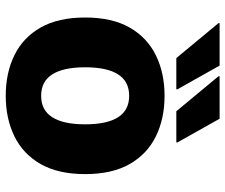

<svg xmlns="http://www.w3.org/2000/svg" viewBox="-80 -720 811 692"><g transform="rotate(90 326.0 -374.5)"><path d="M43.6 -275.4Q43.6 -372.1 79.6 -435.5Q115.7 -498.8 179.6 -530.2Q243.4 -561.6 325.8 -561.6Q408.2 -561.6 472.1 -530.2Q535.9 -498.8 572 -435.5Q608 -372.1 608 -275.4Q608 -178.7 572 -115.3Q535.9 -52 472.1 -20.6Q408.2 10.8 325.8 10.8Q242.8 10.8 179.1 -20.6Q115.4 -52 79.5 -115.3Q43.6 -178.7 43.6 -275.4ZM223 -275.4Q223 -197.1 248.5 -157Q273.9 -116.8 325.8 -116.8Q377.7 -116.8 403.1 -157Q428.6 -197.1 428.6 -275.4Q428.6 -354 403.1 -394Q377.7 -434 325.8 -434Q273.9 -434 248.5 -394Q223 -354 223 -275.4ZM189.9 -604 63.8 -756V-760H216.9L302.3 -608V-604ZM381.4 -604 255.3 -756V-760H408.4L493.8 -608V-604Z"/></g></svg>

Font: Kufam
Style: Regular
Weight: 400
Designer: Wael Morcos, Artur Schmal
Foundry: Original Type
Version: Version 1.301; ttfautohint (v1.8.3)